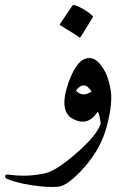

<svg xmlns="http://www.w3.org/2000/svg" viewBox="-103 -520 523 761"><path d="M169 -194Q204 -291 251 -290Q280 -290 305 -250Q318 -230 325 -208Q332 -186 336 -161Q344 -111 321 -22Q298 67 233 141Q167 216 128 220Q88 224 22 214Q-11 209 -34.5 202.5Q-58 196 -73 190Q-84 185 -83 178Q-81 170 -70 172Q8 183 79 166Q100 161 130.5 141Q161 121 201 86Q241 51 265 22Q289 -7 296 -31Q291 -73 284 -77Q246 -18 187 -48Q128 -78 169 -194ZM260 -157Q231 -204 198 -161Q223 -133 260 -157ZM184 -498Q186 -501 192 -500Q232 -486 263 -458Q267 -454 264 -450L217 -374Q214 -369 207 -375Q203 -378 186 -389Q169 -400 137 -419Q132 -422 135 -425Z"/></svg>

Font: Amiri
Style: Regular
Weight: 400
Designer: Khaled Hosny
Version: Version 0.114